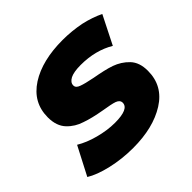

<svg xmlns="http://www.w3.org/2000/svg" viewBox="-160 -696 851 851"><g transform="rotate(-45 265.5 -271.0)"><path d="M219 9C172 9 128 4 85 -6C42 -16 8 -29 -16 -44L53 -177C78 -162 107 -150 141 -141C175 -132 208 -127 241 -127C299 -127 328 -140 328 -166C328 -177 321 -185 308 -190C294 -195 272 -199 242 -204C202 -211 169 -219 144 -228C118 -236 95 -250 76 -270C57 -290 47 -318 47 -354C47 -417 74 -465 128 -500C181 -534 251 -551 336 -551C375 -551 412 -547 448 -540C484 -532 515 -521 542 -508L475 -375C430 -402 376 -416 314 -416C285 -416 263 -412 249 -405C234 -397 227 -387 227 -375C227 -364 234 -357 248 -352C261 -347 284 -341 315 -335C354 -328 386 -321 412 -312C437 -303 460 -289 479 -269C498 -249 507 -222 507 -187C507 -124 480 -76 426 -42C372 -8 303 9 219 9Z"/></g></svg>

Font: My Font
Style: Italic
Weight: 500
Designer: Julieta Ulanovsky
Foundry: Julieta Ulanovsky
Version: ""